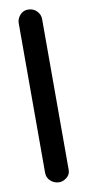

<svg xmlns="http://www.w3.org/2000/svg" viewBox="-84 -746 359 789"><g transform="rotate(-10 95.0 -351.5)"><path d="M92.8 -712.4Q116.2 -712.4 130.4 -697Q144.5 -681.6 144 -663.6V-34.7Q144 -15.1 128.7 -3.2Q113.3 8.8 98.1 8.8Q77.1 8.8 61.8 -4.9Q46.4 -18.6 46.4 -40V-663.6Q46.4 -682.1 59.8 -697.3Q73.2 -712.4 92.8 -712.4Z"/></g></svg>

Font: Manjari
Style: Bold
Weight: 700
Designer: Santhosh Thottingal <santhosh.thottingal@gmail.com>
Version: Version 2.000